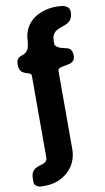

<svg xmlns="http://www.w3.org/2000/svg" viewBox="-118 -802 583 1065"><g transform="rotate(-10 173.0 -270.0)"><path d="M-13 193C4 216 19 214 46 214C145 214 230 145 230 40V-400C230 -438 328 -405 328 -468C328 -541 267 -501 233 -547V-570C233 -667 354 -610 354 -711C354 -751 311 -754 281 -754C195 -754 109 -713 93 -620C92 -612 90 -563 80 -547C55 -504 13 -536 13 -473C13 -405 80 -429 80 -400V60C80 117 -14 74 -14 163C-14 168 -14 189 -13 193Z"/></g></svg>

Font: Asimov Print
Style: C
Weight: 500
Designer: Google
Version: Version 2.000980: 2014